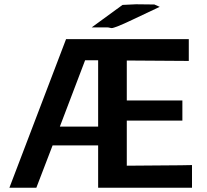

<svg xmlns="http://www.w3.org/2000/svg" viewBox="-20 -878 970 898"><path d="M409 -750 553 -855 616 -858Q630 -858 659 -857.5Q688 -857 702 -857L727 -846L598 -785Q556 -765 534 -756.5Q512 -748 506.5 -747Q501 -746 494 -748Q487 -750 480 -750ZM24 0 289 -695H863V-593L573 -595V-408H833V-314H573V-103L825 -105Q834 -105 851.5 -105.5Q869 -106 878 -106V0H439V-198H226L150 0ZM260 -286H439V-596H378Q327 -461 260 -286Z"/></svg>

Font: Coval
Style: Bold
Weight: 700
Foundry: Context Ltd
Version: Version 001.000